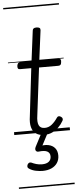

<svg xmlns="http://www.w3.org/2000/svg" viewBox="-76 -921 540 1332"><g transform="rotate(-5 194.0 -255.0)"><path d="M208 17Q173 17 150.5 1.5Q128 -14 120 -44.5Q112 -75 119 -120L158 -452H80Q69 -452 65.5 -458Q62 -464 63 -476Q65 -488 70 -494Q75 -500 85 -500H164L191 -711Q192 -721 198.5 -725.5Q205 -730 218 -730Q233 -730 239.5 -725Q246 -720 245 -709L218 -500H352Q363 -500 366.5 -494Q370 -488 368 -476Q367 -463 362 -457.5Q357 -452 346 -452H212L171 -121Q164 -76 174.5 -53.5Q185 -31 215 -31Q243 -31 265 -49Q287 -67 305 -94Q310 -102 317.5 -103Q325 -104 334 -98Q343 -92 344.5 -84.5Q346 -77 342 -70Q328 -45 308 -25.5Q288 -6 263 5.5Q238 17 208 17ZM174 265Q155 265 128.5 260Q102 255 80 240Q72 235 71.5 227Q71 219 75 211Q81 202 87 200Q93 198 102 201Q116 208 134.5 213.5Q153 219 175 219Q205 219 221.5 206Q238 193 238 169Q238 145 219 134.5Q200 124 160 129Q152 130 147.5 128Q143 126 139 121Q136 114 136.5 108.5Q137 103 141 94L192 -4H237L179 107L163 94Q200 84 229.5 90Q259 96 275.5 116Q292 136 292 168Q292 197 277.5 219Q263 241 236.5 253Q210 265 174 265ZM0 365H388V375H0ZM0 -20H388V0H0ZM0 -505H388V-500H0ZM0 -885H388V-875H0Z"/></g></svg>

Font: Playwrite GB J Guides
Style: Italic
Weight: 400
Italic angle: -7.01216°
Designer: Veronika Burian, José Scaglione
Foundry: TypeTogether
Version: Version 1.003